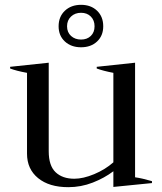

<svg xmlns="http://www.w3.org/2000/svg" viewBox="-20 -766 673 796"><path d="M223 -657Q223 -697 249 -721.5Q275 -746 316 -746Q357 -746 382.5 -721.5Q408 -697 408 -657Q408 -618 382.5 -594Q357 -570 316 -570Q275 -570 249 -594Q223 -618 223 -657ZM258 -657Q258 -632 274.5 -617Q291 -602 316 -602Q341 -602 356.5 -617Q372 -632 372 -657Q372 -682 356.5 -697.5Q341 -713 316 -713Q291 -713 274.5 -697.5Q258 -682 258 -657ZM610 -15V-7L450 9V-56Q413 -28 364.5 -9Q316 10 263 10Q184 10 138 -27.5Q92 -65 92 -129V-464Q48 -472 22 -482V-489L182 -506V-139Q182 -79 210.5 -52Q239 -25 288 -25Q325 -25 370.5 -44Q416 -63 450 -93V-464Q408 -472 381 -482V-489L540 -506V-31Q569 -27 610 -15Z"/></svg>

Font: Trirong
Style: Regular
Weight: 400
Version: Version 1.000